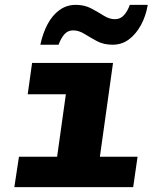

<svg xmlns="http://www.w3.org/2000/svg" viewBox="-20 -770 640 790"><path d="M39 0 58 -125H215L251 -382H94L112 -511H445L391 -125H546L528 0ZM146 -586Q156 -633 175.5 -670Q195 -707 224.5 -728.5Q254 -750 292 -750Q328 -750 356 -735Q384 -720 407 -705.5Q430 -691 453 -691Q475 -691 490 -707.5Q505 -724 514 -750H588Q580 -703 559.5 -666Q539 -629 510 -607.5Q481 -586 443 -586Q406 -586 378.5 -601Q351 -616 327.5 -630.5Q304 -645 281 -645Q259 -645 245 -629Q231 -613 221 -586Z"/></svg>

Font: Chivo Mono Medium ExtraBold
Style: Italic
Weight: 800
Italic angle: -8.05°
Monospace: yes
Version: Version 1.008